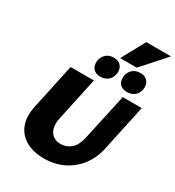

<svg xmlns="http://www.w3.org/2000/svg" viewBox="-253 -1237 1277 1400"><g transform="rotate(30 386.0 -537.0)"><path d="M336 17Q247 17 185 -18Q123 -53 97.5 -117.5Q72 -182 90 -271L173 -658H369L290 -290Q280 -241 290.5 -206Q301 -171 327 -153Q353 -135 389 -135Q438 -135 475 -167Q512 -199 527 -269L612 -658H772L689 -271Q671 -185 622.5 -120.5Q574 -56 501 -19.5Q428 17 336 17ZM395 -705Q363 -705 344.5 -719.5Q326 -734 320 -756.5Q314 -779 320 -805Q329 -837 353 -856Q377 -875 413 -875Q444 -875 462.5 -861Q481 -847 487.5 -824.5Q494 -802 488 -776Q480 -741 454.5 -723Q429 -705 395 -705ZM618 -705Q587 -705 568 -719.5Q549 -734 543.5 -756.5Q538 -779 544 -805Q552 -837 576.5 -856Q601 -875 636 -875Q667 -875 686 -861Q705 -847 711.5 -824.5Q718 -802 712 -776Q704 -741 678 -723Q652 -705 618 -705ZM453 -895 560 -1091H768L593 -895Z"/></g></svg>

Font: Ysabeau Black
Style: Italic
Weight: 900
Italic angle: -12°
Version: Version 2.000;gftools[0.9.27.dev2+g8671c4b]